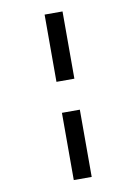

<svg xmlns="http://www.w3.org/2000/svg" viewBox="-88 -754 624 897"><g transform="rotate(-10 224.0 -305.5)"><path d="M188 87H273V-232H188ZM188 -379H273V-698H188Z"/></g></svg>

Font: KpRoman
Style: SemiboldItalic
Weight: 600
Italic angle: -11°
Version: Version 0.66